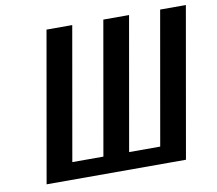

<svg xmlns="http://www.w3.org/2000/svg" viewBox="-78 -791 998 882"><g transform="rotate(-10 421.5 -350.0)"><path d="M70 0 193 -700H313L204 -80H349L458 -700H578L469 -80H614L723 -700H843L720 0Z"/></g></svg>

Font: Cuprum
Style: Bold Italic
Weight: 700
Italic angle: -10°
Designer: Jovanny Lemonad
Foundry: Jovanny Lemonad
Version: Version 3.000